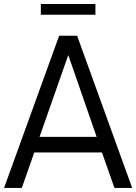

<svg xmlns="http://www.w3.org/2000/svg" viewBox="-20 -926 671 946"><path d="M450.2 -906.2V-853.5H181.2V-906.2ZM543.9 0 482.4 -174.8H148.9L87.4 0H0L271.5 -750H359.9L631.3 0ZM174.8 -251.5H456.1L316.4 -654.8Z"/></svg>

Font: Now
Style: Regular
Weight: 400
Designer: Alfredo Marco Pradil
Foundry: Alfredo Marco Pradil
Version: Version 1.002;PS 001.002;hotconv 1.0.88;makeotf.lib2.5.64775